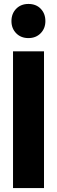

<svg xmlns="http://www.w3.org/2000/svg" viewBox="-20 -953 290 973"><path d="M203 -693V0H46V-693ZM210 -846Q210 -809 186 -784.5Q162 -760 124 -760Q86 -760 62 -784.5Q38 -809 38 -846Q38 -884 62 -908.5Q86 -933 124 -933Q163 -933 186.5 -908.5Q210 -884 210 -846Z"/></svg>

Font: Fira Sans Extra Condensed
Style: Bold
Weight: 700
Width: 1
Designer: Carrois Corporate & Edenspiekermann AG
Foundry: Carrois Corporate GbR & Edenspiekermann AG
Version: Version 4.203